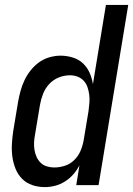

<svg xmlns="http://www.w3.org/2000/svg" viewBox="-20 -755 543 783"><path d="M163 8Q136 8 112 0Q88 -8 70.5 -25.5Q53 -43 43.5 -66.5Q34 -90 30.5 -115.5Q27 -141 28.5 -167.5Q30 -194 34 -221L54 -341Q58 -363 64 -385Q70 -407 80 -428Q90 -449 105 -468Q120 -487 139.5 -501Q159 -515 182 -521.5Q205 -528 227 -528Q252 -528 276.5 -520.5Q301 -513 318 -497Q335 -481 345 -459Q355 -437 359 -412L412 -735H503L382 0H291L304 -81Q294 -61 279 -44Q264 -27 245 -15Q226 -3 205 2.5Q184 8 163 8ZM201 -72Q223 -72 244.5 -79Q266 -86 282.5 -102Q299 -118 308 -139Q317 -160 321 -182L341 -302Q343 -318 344.5 -335Q346 -352 344 -368Q342 -384 337 -399Q332 -414 321.5 -425.5Q311 -437 296 -442.5Q281 -448 265 -448Q242 -448 219.5 -439Q197 -430 180.5 -412Q164 -394 155.5 -372Q147 -350 143 -327L123 -207Q120 -192 119 -176Q118 -160 120.5 -144.5Q123 -129 129 -115.5Q135 -102 145.5 -91.5Q156 -81 171 -76.5Q186 -72 201 -72Z"/></svg>

Font: Iosevka Medium Oblique
Style: Regular
Weight: 500
Italic angle: -9°
Monospace: yes
Designer: Belleve Invis
Foundry: Belleve Invis
Version: Version 32.5.0; ttfautohint (v1.8.4)